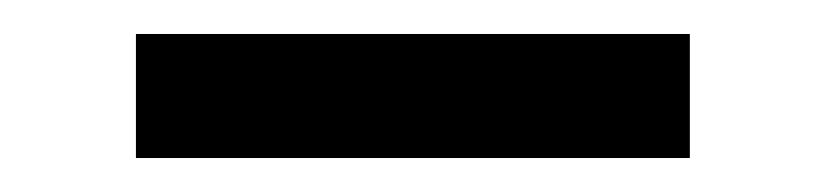

<svg xmlns="http://www.w3.org/2000/svg" viewBox="-20 -764 487 113"><path d="M60 -671V-744H386V-671Z"/></svg>

Font: Swei Spring CJKtc
Style: Bold
Weight: 700
Version: Version 1.021